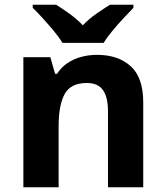

<svg xmlns="http://www.w3.org/2000/svg" viewBox="-20 -786 696 806"><path d="M387.3 -555.8Q475.4 -555.8 528.3 -508.4Q581.3 -460.9 581.3 -355.9V0H433.3V-319.4Q433.3 -378.5 412.1 -408Q391 -437.6 344.8 -437.6Q276.4 -437.6 251.3 -391Q226.1 -344.5 226.1 -257.3V0H78.1V-545.8H191.4L211.3 -475.8H219.2Q237.2 -503.8 263.3 -521.3Q289.3 -538.8 321.3 -547.3Q353.3 -555.8 387.3 -555.8ZM242.3 -606Q228.4 -629 205.9 -656Q183.4 -683 159.9 -709Q136.4 -735 117.4 -753V-766H215.7Q241.7 -750 271.7 -728.4Q301.7 -706.9 327.7 -679.9Q353.7 -706.9 384.6 -728.4Q415.6 -750 441.6 -766H540V-753Q522 -735 497.9 -709Q473.9 -683 451.4 -656Q428.9 -629 415 -606Z"/></svg>

Font: Noto Sans Hebrew
Style: Regular
Weight: 400
Designer: Monotype Design Team
Foundry: Monotype Imaging Inc.
Version: Version 2.003;January 10, 2023;FontCreator 14.0.0.2877 64-bi